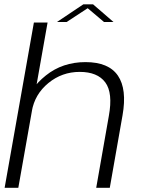

<svg xmlns="http://www.w3.org/2000/svg" viewBox="-20 -892 678 912"><path d="M2 0H67L206 -785H141ZM437 0H501.5L562 -344Q584 -468.5 540 -532.8Q496 -597 386 -597Q277 -597 197.8 -533.5Q118.5 -470 105 -394.5L131 -363Q145 -444.5 209.8 -497.5Q274.5 -550.5 358.5 -550.5Q443 -550.5 480 -500.8Q517 -451 497 -341.5ZM250.5 -787.5H296.5L396.5 -853L474 -787.5H519L422 -871.5H376Z"/></svg>

Font: Anybody SemiExpanded Light
Style: Italic
Weight: 300
Width: 6
Italic angle: -10°
Version: Version 1.113;gftools[0.9.25]